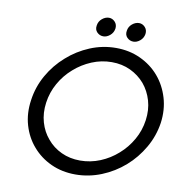

<svg xmlns="http://www.w3.org/2000/svg" viewBox="-93 -949 989 1044"><g transform="rotate(10 402.0 -427.5)"><path d="M85 -348.5Q74 -274.7 93 -209.8Q112 -145 153.9 -97Q195.9 -48 256.8 -20Q317.7 8 391.5 8Q465.4 8 534.8 -20Q604.2 -48 660.1 -97Q715 -145 752.5 -210Q790 -275 801 -348.7Q811 -422.5 791.5 -487.7Q772 -553 730 -602Q688.1 -651 626.7 -679.5Q565.4 -708 491.5 -708Q417.7 -708 348.8 -679.5Q280 -651 225 -602Q169 -553 132 -487.7Q95 -422.3 85 -348.5ZM168 -349Q176 -407 204.5 -457.6Q233 -508.3 276.4 -546Q319 -583.8 372 -605.9Q425 -628 482 -628Q539 -628 585.5 -606Q632 -584 664.7 -546Q696.5 -508 711.3 -457.5Q726 -407 718 -349Q710 -291 681.2 -240.4Q652.5 -189.9 609.9 -152.7Q567.4 -114.7 514.2 -92.8Q461 -71 403.6 -71Q346.9 -71 300 -92.9Q253.1 -114.8 221.5 -153Q189.1 -190.3 174.6 -240.7Q160 -291 168 -349ZM532 -810Q528 -787 542.5 -772.5Q557 -758 577 -758Q596 -758 613.5 -772.5Q631 -787 635 -810Q638 -833 624 -848Q610 -863 591 -863Q571 -863 553 -848Q535 -833 532 -810ZM366 -810Q362 -787 376.5 -772.5Q391 -758 411 -758Q430 -758 447.5 -772.5Q465 -787 469 -810Q472 -833 458 -848Q444 -863 425 -863Q405 -863 387 -848Q369 -833 366 -810Z"/></g></svg>

Font: Josefin Slab Thin
Style: Italic
Weight: 100
Italic angle: -12°
Designer: Santiago Orozco
Foundry: Typemade
Version: Version 2.000